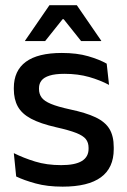

<svg xmlns="http://www.w3.org/2000/svg" viewBox="-20 -704 486 736"><path d="M220 11.5Q161 11.5 116.5 -0.8Q72 -13 42 -27.5L33 -117Q70 -98.5 114.5 -84.8Q159 -71 214.5 -71Q268 -71 293.8 -86.8Q319.5 -102.5 319.5 -133.5V-137.5Q319.5 -157.5 309 -170.8Q298.5 -184 271.8 -194.5Q245 -205 196 -216Q134.5 -230 99 -249Q63.5 -268 48.2 -295.8Q33 -323.5 33 -362.5V-367Q33 -433 79 -467Q125 -501 217 -501Q275 -501 318 -488.5Q361 -476 389 -460L398 -378.5Q364.5 -396.5 321.8 -408.8Q279 -421 227 -421Q191.5 -421 170 -414.2Q148.5 -407.5 139 -395.2Q129.5 -383 129.5 -366V-362.5Q129.5 -344 139.5 -330.2Q149.5 -316.5 175.2 -305.8Q201 -295 247 -285Q309 -272 346 -254.5Q383 -237 399.5 -209.8Q416 -182.5 416 -139.5V-132Q416 -60.5 367 -24.5Q318 11.5 220 11.5ZM169.5 -684H274.5L368 -548V-546.5H291L224 -630.5H220L153 -546.5H76V-548Z"/></svg>

Font: Anek Latin Medium Medium
Style: Regular
Weight: 500
Version: Version 1.003